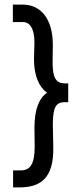

<svg xmlns="http://www.w3.org/2000/svg" viewBox="-20 -724 353 836"><path d="M63 92C152 92 215 57 212 -84L210 -182C210 -266 229 -279 262 -279H277V-361H262C227 -361 209 -380 209 -453L210 -529C210 -645 155 -704 79 -704H36V-628H80C110 -628 130 -599 130 -540L128 -466C128 -394 150 -345 185 -320C151 -298 130 -249 130 -167L131 -85C131 -9 111 18 70 18H37V92Z"/></svg>

Font: Inconsolata ExtraCondensed
Style: Bold
Weight: 700
Width: 2
Monospace: yes
Designer: Raph Levien, Cyreal, Brenton Simpson
Foundry: Raph Levien, Cyreal, Google
Version: Version 3.100